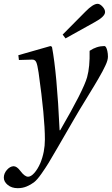

<svg xmlns="http://www.w3.org/2000/svg" viewBox="-25 -743 585 1005"><path d="M303 -562 422 -682Q462 -723 486 -723Q498 -723 511.5 -708.5Q525 -694 525 -680Q525 -656 469 -626L318 -542ZM-5 187Q-5 165 11 146.5Q27 128 46 127Q63 127 81 151Q104 182 122 182Q137 182 154.5 162.5Q172 143 186 111Q210 53 210 -13Q210 -129 177 -363Q171 -404 164.5 -418Q158 -432 142 -431L74 -429L71 -454L239 -502L247 -498Q273 -361 287 -61H290Q412 -271 431 -339Q446 -393 444 -477Q481 -502 522 -502Q526 -502 530 -495.5Q534 -489 537 -475.5Q540 -462 540 -446Q540 -438 537 -426.5Q534 -415 526 -398.5Q518 -382 511 -368.5Q504 -355 490.5 -332Q477 -309 469 -295.5Q461 -282 444 -254.5Q427 -227 420 -215Q392 -170 362.5 -119Q333 -68 307.5 -24Q282 20 278 27Q245 84 229.5 109.5Q214 135 191.5 167Q169 199 152.5 211.5Q136 224 114.5 233Q93 242 68 242Q36 242 15.5 225Q-5 208 -5 187Z"/></svg>

Font: Heuristica
Style: Italic
Weight: 400
Italic angle: -13°
Version: Version 1.0.2